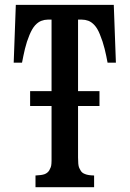

<svg xmlns="http://www.w3.org/2000/svg" viewBox="-20 -780 540 800"><path d="M45.9 -759.8H454.1L462.9 -519H428.2Q423.3 -546.4 416 -576.4Q408.7 -606.4 396 -637.2Q386.2 -661.6 373.8 -675Q361.3 -688.5 348.1 -693.4Q335 -698.2 321.8 -698.2H305.2V-400.4H394.5V-338.4H305.2V-124Q305.2 -93.3 309.1 -83Q311.5 -76.7 316.9 -67.9Q322.3 -59.1 334.5 -54.7Q347.2 -49.3 372.1 -48.8V0H127.9V-48.8Q153.8 -49.8 166 -54.4Q178.2 -59.1 185.1 -69.8Q189 -76.7 191.4 -83Q193.8 -89.4 194.3 -98.6Q194.8 -103.5 194.8 -109.9Q194.8 -116.2 194.8 -124V-338.4H105.5V-400.4H194.8V-698.2H178.2Q165.5 -698.2 152.1 -693.1Q138.7 -688 126.5 -674.8Q114.3 -661.6 102.8 -634.3Q91.3 -606.9 84 -576.7Q80.6 -561.5 77.4 -547.1Q74.2 -532.7 71.8 -519H37.1Z"/></svg>

Font: BIZ UDMincho
Style: Bold
Weight: 700
Monospace: yes
Designer: TypeBank Co., Ltd.
Foundry: Morisawa Inc.
Version: Version 1.06